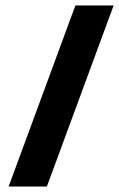

<svg xmlns="http://www.w3.org/2000/svg" viewBox="-20 -633 436 703"><path d="M177.4 -20 151.6 50H11.6L37.4 -20L230.2 -543L256.1 -613H396.1L370.2 -543Z"/></svg>

Font: Nordica Plus
Style: NordicaClassicRgObl
Weight: 500
Version: Version 1.01